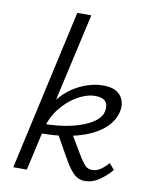

<svg xmlns="http://www.w3.org/2000/svg" viewBox="-82 -771 654 837"><g transform="rotate(10 245.5 -353.0)"><path d="M34 0 192 -711H254L94 0ZM352 5Q322 5 301.5 -15Q281 -35 259 -74L196 -186L257 -197L318 -94Q332 -72 343.5 -60Q355 -48 374 -48Q394 -48 411.5 -60Q429 -72 445 -91L468 -64Q439 -31 410.5 -13Q382 5 352 5ZM120 -166 121 -209Q197 -209 254.5 -222.5Q312 -236 346.5 -259Q381 -282 386 -311Q391 -338 378 -353Q365 -368 333 -368Q296 -368 255 -345Q214 -322 181 -280.5Q148 -239 135 -183H103Q119 -261 159.5 -313.5Q200 -366 253.5 -392.5Q307 -419 360 -419Q412 -419 435 -391.5Q458 -364 451 -324Q442 -276 400 -240.5Q358 -205 287 -185.5Q216 -166 120 -166Z"/></g></svg>

Font: Ysabeau
Style: Italic
Weight: 400
Italic angle: -12°
Designer: Christian Thalmann (Catharsis Fonts)
Version: Version 2.000;gftools[0.9.27.dev2+g8671c4b]